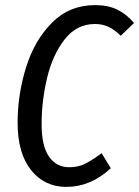

<svg xmlns="http://www.w3.org/2000/svg" viewBox="-20 -720 545 752"><path d="M505 -630 453 -580Q428 -604 404.5 -615Q381 -626 352 -626Q280 -626 233 -565.5Q186 -505 164.5 -415Q143 -325 143 -234Q143 -148 172 -106.5Q201 -65 251 -65Q286 -65 313 -78.5Q340 -92 378 -120L414 -61Q335 12 240 12Q154 12 101.5 -54Q49 -120 49 -239Q49 -350 82 -456Q115 -562 183.5 -631Q252 -700 353 -700Q403 -700 439 -682.5Q475 -665 505 -630Z"/></svg>

Font: Fira Sans Extra Condensed
Style: Italic
Weight: 400
Width: 3
Italic angle: -8°
Designer: Carrois Corporate & Edenspiekermann AG
Foundry: Carrois Corporate GbR & Edenspiekermann AG
Version: Version 4.203